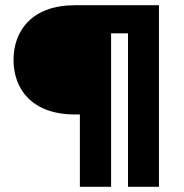

<svg xmlns="http://www.w3.org/2000/svg" viewBox="-20 -718 706 738"><path d="M591 -698H269C103 -698 32 -600 32 -488C32 -375 103 -278 269 -278H287V0H407V-590H472V0H591Z"/></svg>

Font: Malmofest SemiBold
Style: Regular
Weight: 600
Designer: Jonny Pinhorn (Poppins), Kolossal
Version: Version 1.004;Glyphs 3.1.2 (3151)